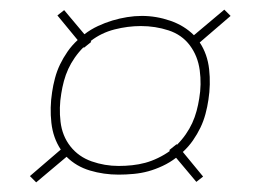

<svg xmlns="http://www.w3.org/2000/svg" viewBox="-20 -539 540 398"><path d="M55 -161 42 -174 106 -229Q90 -253 86.5 -284.5Q83 -316 88 -348Q90 -362 94 -377Q98 -392 104.5 -405.5Q111 -419 120 -432Q129 -445 141 -456L99 -507L113 -518L155 -468Q168 -478 183 -485Q198 -492 213 -496.5Q228 -501 243.5 -503.5Q259 -506 274 -506Q304 -506 333 -496Q362 -486 382 -466L445 -519L458 -506L394 -451Q410 -427 413.5 -395.5Q417 -364 412 -332Q410 -318 406 -303Q402 -288 395.5 -274.5Q389 -261 380 -248Q371 -235 359 -224L401 -173L387 -162L345 -212Q332 -202 317 -195Q302 -188 287.5 -184Q273 -180 257 -178.5Q241 -177 226 -177Q226 -177 226 -177Q226 -177 226 -177Q195 -177 166.5 -185.5Q138 -194 118 -214ZM226 -195Q240 -195 254 -196.5Q268 -198 281 -201.5Q294 -205 307.5 -211.5Q321 -218 332 -226L331 -228L346 -240L347 -239Q357 -249 365 -260.5Q373 -272 378.5 -284Q384 -296 387.5 -309Q391 -322 393 -335Q398 -364 394 -393.5Q390 -423 373.5 -445Q357 -467 329.5 -476Q302 -485 272 -485Q245 -485 217.5 -478Q190 -471 168 -454L169 -452L154 -440L153 -441Q143 -431 135 -419.5Q127 -408 121.5 -396Q116 -384 112.5 -371Q109 -358 107 -345Q102 -316 105.5 -286.5Q109 -257 126 -235.5Q143 -214 170 -204.5Q197 -195 226 -195Z"/></svg>

Font: Iosevka Slab Thin
Style: Italic
Weight: 100
Italic angle: -9°
Monospace: yes
Designer: Belleve Invis
Foundry: Belleve Invis
Version: Version 11.1.1; ttfautohint (v1.8.3)